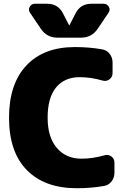

<svg xmlns="http://www.w3.org/2000/svg" viewBox="-20 -990 696 1020"><path d="M535 -165Q555 -171 571.5 -159Q588 -147 588 -126V-72Q588 -46 572.5 -26Q557 -6 532 -2Q464 10 388 10Q218 10 123 -86Q28 -182 28 -365Q28 -544 120 -642Q212 -740 378 -740Q454 -740 522 -728Q547 -724 562.5 -704Q578 -684 578 -658V-602Q578 -581 561.5 -568.5Q545 -556 525 -562Q463 -580 403 -580Q323 -580 278 -525.5Q233 -471 233 -365Q233 -261 282 -204Q331 -147 413 -147Q473 -147 535 -165ZM531 -970Q549 -970 558 -954Q567 -938 557 -923L499 -837Q467 -790 411 -790H285Q229 -790 197 -837L139 -923Q129 -938 138 -954Q147 -970 165 -970H231Q288 -970 314 -920L347 -856Q347 -855 348 -855Q349 -855 349 -856L382 -920Q408 -970 465 -970Z"/></svg>

Font: Rounded Mplus 1c Black
Style: Regular
Weight: 900
Version: Version 1.059.20150529